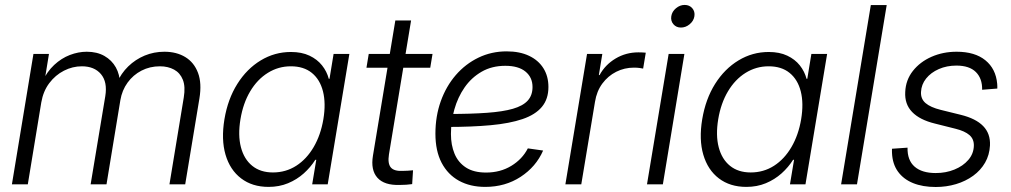

<svg xmlns="http://www.w3.org/2000/svg" viewBox="-20 -748 4101 779"><path d="M28.3 0 115.7 -529.3H178.7L159.7 -413.1L150.9 -415Q170.4 -457 199.7 -484.4Q229 -511.7 263.4 -524.9Q297.9 -538.1 332 -538.1Q373.5 -538.1 403.6 -521Q433.6 -503.9 450 -474.6Q466.3 -445.3 466.8 -407.7L454.6 -412.1Q471.2 -450.2 500.2 -478.5Q529.3 -506.8 566.9 -522.5Q604.5 -538.1 647 -538.1Q696.3 -538.1 731.9 -516.4Q767.6 -494.6 783.4 -452.4Q799.3 -410.2 789.1 -348.6L731.4 0H667.5L725.6 -352.5Q732.9 -396.5 721.9 -424.3Q710.9 -452.1 686.3 -465.6Q661.6 -479 628.9 -479Q587.9 -479 554 -461.4Q520 -443.8 497.6 -412.8Q475.1 -381.8 468.3 -341.3L412.1 0H347.7L407.2 -357.9Q416.5 -415.5 389.6 -447.3Q362.8 -479 312 -479Q274.4 -479 239.5 -461.2Q204.6 -443.4 179.9 -410.6Q155.3 -377.9 147.5 -332.5L92.8 0Z M1069.8 10.3Q1003.4 10.3 958.3 -24.2Q913.1 -58.6 895 -120.4Q877 -182.1 890.6 -264.2Q904.3 -346.2 942.9 -407.5Q981.4 -468.8 1037.8 -502.9Q1094.2 -537.1 1160.6 -537.1Q1204.1 -537.1 1235.6 -522.2Q1267.1 -507.3 1286.6 -482.7Q1306.2 -458 1314 -428.2H1316.9L1333.5 -529.3H1397.5L1309.6 0H1246.6L1263.2 -99.6H1259.3Q1240.2 -69.3 1212.4 -44.4Q1184.6 -19.5 1148.7 -4.6Q1112.8 10.3 1069.8 10.3ZM1087.4 -48.3Q1139.6 -48.3 1181.9 -75.4Q1224.1 -102.5 1252.7 -151.4Q1281.2 -200.2 1292 -264.2Q1302.7 -328.6 1290.5 -377Q1278.3 -425.3 1245.4 -452.1Q1212.4 -479 1160.2 -479Q1109.4 -479 1066.7 -452.4Q1023.9 -425.8 995.1 -377.4Q966.3 -329.1 955.6 -264.2Q944.8 -199.2 957.5 -150.6Q970.2 -102.1 1003.4 -75.2Q1036.6 -48.3 1087.4 -48.3Z M1734.9 -529.3 1725.6 -473.1H1466.8L1476.1 -529.3ZM1584 -665H1647.9L1558.1 -121.6Q1552.2 -84.5 1565.7 -68.6Q1579.1 -52.7 1614.7 -54.7Q1623.5 -54.7 1634.8 -55.4Q1646 -56.2 1655.8 -57.1L1652.3 -1Q1641.6 0.5 1628.2 1.5Q1614.7 2.4 1602.1 2.4Q1539.1 4.4 1511.2 -26.9Q1483.4 -58.1 1493.2 -116.7Z M1948.7 10.3Q1887.7 10.3 1842.3 -14.6Q1796.9 -39.6 1771.7 -87.6Q1746.6 -135.7 1746.6 -205.6Q1746.6 -276.4 1768.3 -337.2Q1790 -397.9 1829.3 -443.4Q1868.7 -488.8 1921.4 -514.2Q1974.1 -539.6 2035.6 -539.6Q2088.4 -539.6 2126.2 -521.7Q2164.1 -503.9 2184.6 -471.4Q2205.1 -439 2205.1 -395Q2205.1 -346.2 2178.7 -314.5Q2152.3 -282.7 2100.1 -264.9Q2047.9 -247.1 1970.9 -240Q1894 -232.9 1793 -232.9L1800.8 -285.6Q1891.1 -285.6 1955.6 -290.3Q2020 -294.9 2060.8 -306.6Q2101.6 -318.4 2121.1 -339.8Q2140.6 -361.3 2140.6 -395Q2140.6 -434.1 2112.1 -457.5Q2083.5 -481 2030.3 -481Q1975.6 -481 1934.1 -457Q1892.6 -433.1 1865 -393.3Q1837.4 -353.5 1823.5 -304.2Q1809.6 -254.9 1809.6 -204.1Q1809.6 -159.7 1824.2 -124.3Q1838.9 -88.9 1870.4 -68.4Q1901.9 -47.9 1952.1 -47.9Q2009.8 -47.9 2054.4 -75Q2099.1 -102.1 2121.6 -146L2183.6 -137.2Q2154.8 -71.3 2092.3 -30.5Q2029.8 10.3 1948.7 10.3Z M2273.9 0 2361.8 -529.3H2423.8L2409.7 -443.4H2412.6Q2435.5 -485.4 2477.5 -510.5Q2519.5 -535.6 2570.3 -535.6Q2579.1 -535.6 2586.9 -535.2Q2594.7 -534.7 2600.1 -534.2L2589.4 -469.7Q2585 -470.7 2575 -472.2Q2564.9 -473.6 2551.8 -473.6Q2513.7 -473.6 2480.2 -456.8Q2446.8 -439.9 2423.8 -408.9Q2400.9 -377.9 2394 -334.5L2338.4 0Z M2605 0 2692.9 -529.3H2756.8L2669.4 0ZM2742.7 -636.2Q2723.6 -636.2 2712.2 -649.7Q2700.7 -663.1 2703.6 -682.1Q2706.5 -701.2 2722.7 -714.6Q2738.8 -728 2757.8 -728Q2777.3 -728 2788.8 -714.6Q2800.3 -701.2 2797.4 -682.1Q2794.4 -663.1 2778.3 -649.7Q2762.2 -636.2 2742.7 -636.2Z M3008.3 10.3Q2941.9 10.3 2896.7 -24.2Q2851.6 -58.6 2833.5 -120.4Q2815.4 -182.1 2829.1 -264.2Q2842.8 -346.2 2881.3 -407.5Q2919.9 -468.8 2976.3 -502.9Q3032.7 -537.1 3099.1 -537.1Q3142.6 -537.1 3174.1 -522.2Q3205.6 -507.3 3225.1 -482.7Q3244.6 -458 3252.4 -428.2H3255.4L3272 -529.3H3335.9L3248 0H3185.1L3201.7 -99.6H3197.8Q3178.7 -69.3 3150.9 -44.4Q3123 -19.5 3087.2 -4.6Q3051.3 10.3 3008.3 10.3ZM3025.9 -48.3Q3078.1 -48.3 3120.4 -75.4Q3162.6 -102.5 3191.2 -151.4Q3219.7 -200.2 3230.5 -264.2Q3241.2 -328.6 3229 -377Q3216.8 -425.3 3183.8 -452.1Q3150.9 -479 3098.6 -479Q3047.9 -479 3005.1 -452.4Q2962.4 -425.8 2933.6 -377.4Q2904.8 -329.1 2894 -264.2Q2883.3 -199.2 2896 -150.6Q2908.7 -102.1 2941.9 -75.2Q2975.1 -48.3 3025.9 -48.3Z M3577.6 -727.5 3457 0H3392.6L3513.2 -727.5Z M3776.4 10.7Q3723.6 10.7 3684.6 -5.1Q3645.5 -21 3623.3 -51.8Q3601.1 -82.5 3599.1 -127.4Q3598.6 -131.8 3598.9 -135.7Q3599.1 -139.6 3599.1 -144.5L3662.1 -148.9Q3661.1 -97.7 3690.9 -71.8Q3720.7 -45.9 3776.4 -45.9Q3817.9 -45.9 3852.5 -60.1Q3887.2 -74.2 3908.7 -99.1Q3930.2 -124 3931.2 -156.2Q3932.1 -183.6 3913.3 -200Q3894.5 -216.3 3856.9 -225.6L3773.4 -246.6Q3711.4 -261.7 3680.7 -293.7Q3649.9 -325.7 3652.8 -375Q3654.8 -423.3 3683.8 -460.2Q3712.9 -497.1 3759.5 -517.6Q3806.2 -538.1 3861.3 -538.1Q3935.5 -538.1 3978 -503.4Q4020.5 -468.8 4025.9 -408.2Q4026.4 -403.3 4026.4 -398.7Q4026.4 -394 4026.4 -388.7L3964.8 -383.8Q3965.8 -429.2 3939.5 -455.6Q3913.1 -481.9 3860.4 -481.9Q3821.3 -481.9 3789.1 -467.8Q3756.8 -453.6 3737.5 -429.4Q3718.3 -405.3 3716.8 -375Q3715.3 -346.7 3735.4 -329.6Q3755.4 -312.5 3796.9 -302.2L3877.9 -282.2Q3939.5 -267.1 3969.2 -236.3Q3999 -205.6 3996.6 -157.7Q3994.6 -119.1 3976.8 -88.1Q3959 -57.1 3928.5 -34.9Q3897.9 -12.7 3858.9 -1Q3819.8 10.7 3776.4 10.7Z"/></svg>

Font: Inter 24pt Light
Style: Italic
Weight: 300
Italic angle: -9.3988°
Designer: Rasmus Andersson
Foundry: rsms
Version: Version 4.001;git-66647c0bb